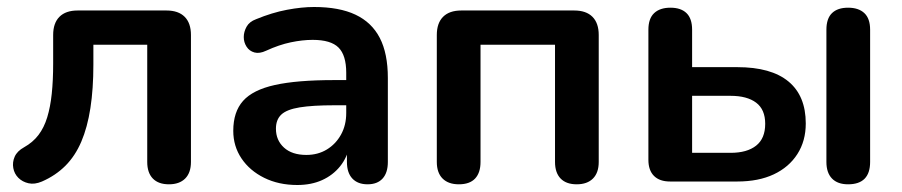

<svg xmlns="http://www.w3.org/2000/svg" viewBox="-20 -519 2579 549"><path d="M463 8Q433 8 417 -8.5Q401 -25 401 -56V-391H247V-334Q247 -265 238.5 -210Q230 -155 212.5 -114Q195 -73 167 -45Q139 -17 100 0Q79 9 61.5 5Q44 1 32.5 -10.5Q21 -22 18 -38.5Q15 -55 22 -71Q29 -87 49 -98Q74 -112 90 -133Q106 -154 115 -183.5Q124 -213 128 -251Q132 -289 132 -338V-419Q132 -453 150 -471Q168 -489 202 -489H456Q490 -489 508 -471Q526 -453 526 -419V-56Q526 -25 509.5 -8.5Q493 8 463 8Z M830 10Q777 10 735.5 -10.5Q694 -31 670.5 -66Q647 -101 647 -145Q647 -199 675 -230.5Q703 -262 766 -276Q829 -290 935 -290H985V-218H936Q874 -218 837 -212Q800 -206 784.5 -191.5Q769 -177 769 -151Q769 -118 792 -97Q815 -76 856 -76Q889 -76 914.5 -91.5Q940 -107 955 -134Q970 -161 970 -196V-311Q970 -361 948 -383Q926 -405 874 -405Q845 -405 811.5 -398Q778 -391 741 -374Q722 -365 707.5 -369Q693 -373 685 -385.5Q677 -398 677 -413Q677 -428 685 -442.5Q693 -457 712 -464Q758 -483 800.5 -491Q843 -499 878 -499Q950 -499 996.5 -477Q1043 -455 1066 -410.5Q1089 -366 1089 -296V-56Q1089 -25 1074 -8.5Q1059 8 1031 8Q1003 8 987.5 -8.5Q972 -25 972 -56V-104H980Q973 -69 952.5 -43.5Q932 -18 901 -4Q870 10 830 10Z M1292 8Q1262 8 1245.5 -8.5Q1229 -25 1229 -56V-419Q1229 -453 1247 -471Q1265 -489 1299 -489H1622Q1656 -489 1674 -471Q1692 -453 1692 -419V-56Q1692 -25 1675.5 -8.5Q1659 8 1629 8Q1599 8 1583 -8.5Q1567 -25 1567 -56V-391H1354V-56Q1354 -25 1338.5 -8.5Q1323 8 1292 8Z M1896 0Q1866 0 1850 -16Q1834 -32 1834 -62V-434Q1834 -466 1850.5 -481.5Q1867 -497 1897 -497Q1927 -497 1943 -481.5Q1959 -466 1959 -434V-327H2088Q2185 -327 2234.5 -286Q2284 -245 2284 -166Q2284 -116 2260 -78.5Q2236 -41 2192.5 -20.5Q2149 0 2088 0ZM1959 -82H2069Q2116 -82 2142 -102.5Q2168 -123 2168 -165Q2168 -206 2142 -225.5Q2116 -245 2069 -245H1959ZM2405 8Q2375 8 2359 -8.5Q2343 -25 2343 -56V-434Q2343 -466 2359 -481.5Q2375 -497 2405 -497Q2435 -497 2451.5 -481.5Q2468 -466 2468 -434V-56Q2468 8 2405 8Z"/></svg>

Font: Nunito ExtraLight
Style: Regular
Weight: 200
Designer: Vernon Adams
Foundry: Vernon Adams
Version: Version 3.602